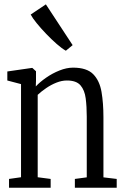

<svg xmlns="http://www.w3.org/2000/svg" viewBox="-20 -884 578 904"><path d="M79 -49.5V-488L14.5 -505V-547.5L129 -564H132.5L149.5 -548.5V-504.5L148.5 -477Q167.5 -497.5 196.8 -518Q226 -538.5 259.8 -552Q293.5 -565.5 324 -565.5Q388.5 -565.5 418.8 -534.8Q449 -504 458 -451.2Q467 -398.5 467 -332V-49L529.5 -41.5V0H332.5V-41.5L388.5 -49V-335Q388.5 -382 383.5 -420.8Q378.5 -459.5 359 -482.2Q339.5 -505 295 -505Q271 -505 245.8 -495Q220.5 -485 197.5 -469.2Q174.5 -453.5 157.5 -437.5V-49.5L218.5 -41.5V0H22.5V-41.5ZM289.5 -645.5Q271.5 -655.5 247 -677Q222.5 -698.5 197.5 -724.5Q172.5 -750.5 152.8 -774.8Q133 -799 124.5 -815.5L196 -863.5L322 -671.5L290.5 -645.5Z"/></svg>

Font: Merriweather 24pt SemiCondensed Light
Style: Regular
Weight: 300
Width: 4
Designer: Eben Sorkin
Foundry: Eben Sorkin
Version: Version 2.100